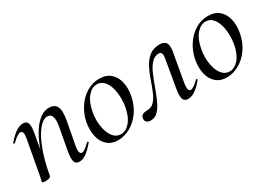

<svg xmlns="http://www.w3.org/2000/svg" viewBox="-17 -824 1733 1262"><g transform="rotate(-30 850.0 -192.5)"><path d="M337 9Q309 9 302 -14Q295 -37 304 -89L333 -248Q355 -355 300 -355Q269 -355 235 -314.5Q201 -274 171 -197Q141 -120 121 -9L107 -10Q128 -127 162.5 -214.5Q197 -302 242.5 -350.5Q288 -399 338 -399Q381 -399 396 -368Q411 -337 398 -267L365 -89Q360 -59 365 -46.5Q370 -34 381 -34Q392 -34 407.5 -46Q423 -58 443 -77Q446 -81 450 -77Q454 -73 451 -69Q419 -32 392 -11.5Q365 9 337 9ZM82 8Q66 8 60.5 6Q55 4 55 1Q55 -2 60.5 -25Q66 -48 70 -74L111 -297Q121 -353 95 -353Q84 -353 67 -341.5Q50 -330 29 -309Q26 -305 22 -309.5Q18 -314 21 -317Q56 -357 84.5 -376Q113 -395 140 -395Q167 -395 174.5 -373Q182 -351 173 -302L121 -9Q118 8 82 8Z M629 14Q579 14 547.5 -14Q516 -42 505.5 -89Q495 -136 505 -193Q517 -252 548 -298.5Q579 -345 623.5 -372Q668 -399 719 -399Q772 -399 804 -371Q836 -343 846.5 -296Q857 -249 846 -193Q833 -128 799 -81.5Q765 -35 720 -10.5Q675 14 629 14ZM664 -11Q702 -11 733 -47.5Q764 -84 776 -149Q783 -189 781.5 -228.5Q780 -268 769 -301.5Q758 -335 738 -355Q718 -375 688 -375Q651 -375 619.5 -339Q588 -303 575 -236Q567 -195 569 -155.5Q571 -116 582.5 -83Q594 -50 614.5 -30.5Q635 -11 664 -11Z M878 9Q859 9 848 -1Q837 -11 839 -28Q841 -47 855 -54Q869 -61 889 -61Q924 -61 945.5 -85.5Q967 -110 982.5 -148Q998 -186 1012.5 -228.5Q1027 -271 1047 -309Q1067 -347 1098 -371.5Q1129 -396 1177 -396Q1208 -396 1222.5 -377.5Q1237 -359 1229 -310L1190 -89Q1186 -59 1190.5 -46.5Q1195 -34 1206 -34Q1217 -34 1233.5 -45.5Q1250 -57 1269 -76Q1272 -80 1276 -75.5Q1280 -71 1277 -68Q1245 -30 1217.5 -10.5Q1190 9 1162 9Q1134 9 1126 -14Q1118 -37 1127 -89L1162 -293Q1168 -327 1161 -337Q1154 -347 1143 -347Q1110 -347 1086.5 -321.5Q1063 -296 1045.5 -255.5Q1028 -215 1011.5 -169Q995 -123 977 -82.5Q959 -42 935.5 -16.5Q912 9 878 9Z M1454 14Q1404 14 1372.5 -14Q1341 -42 1330.5 -89Q1320 -136 1330 -193Q1342 -252 1373 -298.5Q1404 -345 1448.5 -372Q1493 -399 1544 -399Q1597 -399 1629 -371Q1661 -343 1671.5 -296Q1682 -249 1671 -193Q1658 -128 1624 -81.5Q1590 -35 1545 -10.5Q1500 14 1454 14ZM1489 -11Q1527 -11 1558 -47.5Q1589 -84 1601 -149Q1608 -189 1606.5 -228.5Q1605 -268 1594 -301.5Q1583 -335 1563 -355Q1543 -375 1513 -375Q1476 -375 1444.5 -339Q1413 -303 1400 -236Q1392 -195 1394 -155.5Q1396 -116 1407.5 -83Q1419 -50 1439.5 -30.5Q1460 -11 1489 -11Z"/></g></svg>

Font: Cormorant Medium
Style: Italic
Weight: 500
Italic angle: -10°
Designer: Christian Thalmann (Catharsis Fonts)
Foundry: Catharsis Fonts
Version: Version 4.000